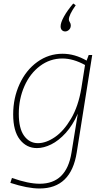

<svg xmlns="http://www.w3.org/2000/svg" viewBox="-20 -836 608 1093"><path d="M485 -523H505L417 31Q385 237 205 237Q137 237 39 205L48 177Q141 210 206 210Q359 210 387 33L423 -189Q394 -123 354 -79Q314 -35 271.5 -14Q229 7 190 7Q131 7 93 -41.5Q55 -90 55 -185Q55 -278 91.5 -357.5Q128 -437 192.5 -483.5Q257 -530 336 -530Q406 -530 473 -491ZM443 -333 464 -466Q397 -503 335 -503Q265 -503 208 -460.5Q151 -418 119 -345.5Q87 -273 87 -188Q87 -104 117.5 -62.5Q148 -21 196 -21Q242 -21 292.5 -55.5Q343 -90 384.5 -160.5Q426 -231 443 -333ZM411 -806Q372 -751 372 -725Q372 -718 377.5 -709.5Q383 -701 383 -692Q383 -676 373 -666.5Q363 -657 351 -657Q340 -657 332.5 -664.5Q325 -672 325 -686Q325 -707 344 -741.5Q363 -776 397 -816Z"/></svg>

Font: Bitter Pro ExtraLight
Style: Italic
Weight: 275
Italic angle: -9°
Designer: Sol Matas, and Bitter project Authors
Foundry: Sol Matas
Version: Version 1.010